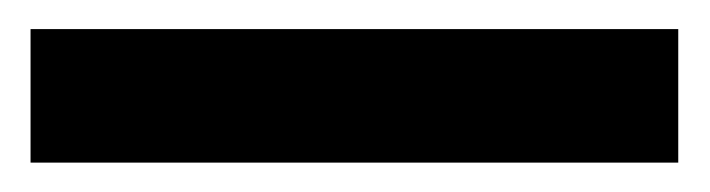

<svg xmlns="http://www.w3.org/2000/svg" viewBox="-20 -20 488 132"><path d="M1 0V91.8H446.3V0Z"/></svg>

Font: Vazirmatn Medium
Style: Regular
Weight: 500
Designer: Saber Rastikerdar
Foundry: Saber Rastikerdar
Version: Version 33.003